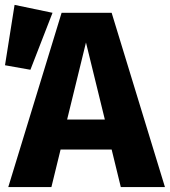

<svg xmlns="http://www.w3.org/2000/svg" viewBox="-45 -763 692 783"><path d="M410.3 -153.3H202.1L164.6 0H-11.3L206.2 -710.8H410.3L627.7 0H447.7ZM228.7 -275.4H382.6L305.6 -589.7ZM14.4 -743.1 169.2 -710.8 79 -478.5 -24.6 -496.9Z"/></svg>

Font: FiraCode Nerd Font
Style: Bold
Weight: 700
Designer: Carrois Corporate, Edenspiekermann AG, Nikita Prokopov
Foundry: Carrois Corporate, Edenspiekermann AG, Nikita Prokopov
Version: Version 6.002;Nerd Fonts 2.1.0